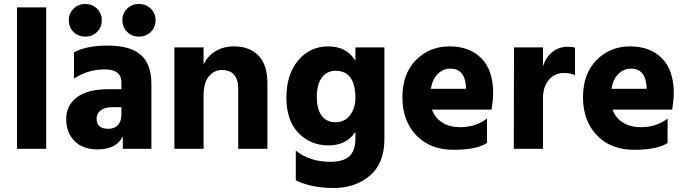

<svg xmlns="http://www.w3.org/2000/svg" viewBox="-20 -744 3433 960"><path d="M211 0H65V-707H211Z M406.5 -724Q442 -724 465.5 -700.5Q489 -677 489 -642.5Q489 -608 465.5 -584.5Q442 -561 406.5 -561Q371 -561 347.5 -584.5Q324 -608 324 -642.5Q324 -677 347.5 -700.5Q371 -724 406.5 -724ZM674.5 -724Q710 -724 734 -700.5Q758 -677 758 -642.5Q758 -608 734 -584.5Q710 -561 674.5 -561Q639 -561 615.5 -584.5Q592 -608 592 -642.5Q592 -677 615.5 -700.5Q639 -724 674.5 -724ZM468 3Q394 3 352.5 -39Q311 -81 311 -149Q311 -217 364.5 -257.5Q418 -298 523 -298H587V-333Q587 -397 503.5 -397Q420 -397 350 -351V-482Q410 -516 520.5 -516Q631 -516 684 -469.5Q737 -423 737 -325V0H594V-62Q562 3 468 3ZM522 -100Q553 -100 570 -119Q587 -138 587 -171V-208H540Q503 -208 483 -192Q463 -176 463 -151Q463 -100 522 -100Z M1317 0H1171V-302Q1171 -347 1150 -370.5Q1129 -394 1090 -394Q1051 -394 1024.5 -362.5Q998 -331 998 -268V0H852V-507H998V-421Q1017 -463 1056.5 -487.5Q1096 -512 1151 -512Q1229 -512 1273 -465.5Q1317 -419 1317 -329Z M1757 -254Q1757 -390 1658 -390Q1614 -390 1589 -356Q1564 -322 1564 -260.5Q1564 -199 1588 -166Q1612 -133 1658 -133Q1704 -133 1730.5 -168.5Q1757 -204 1757 -254ZM1902 -49Q1902 73 1829 134.5Q1756 196 1647.5 196Q1539 196 1459 158V9Q1529 65 1631 65Q1697 65 1727 37Q1757 9 1757 -51V-85Q1713 -17 1623 -17Q1533 -17 1472.5 -79Q1412 -141 1412 -256Q1412 -371 1470.5 -441.5Q1529 -512 1621.5 -512Q1714 -512 1757 -440V-507H1902Z M2232 -401Q2197 -401 2170 -375.5Q2143 -350 2134 -300H2310V-312Q2303 -401 2232 -401ZM2415 -29Q2363 5 2247 5Q2131 5 2061.5 -67.5Q1992 -140 1992 -257.5Q1992 -375 2059.5 -443.5Q2127 -512 2227.5 -512Q2328 -512 2387 -452.5Q2446 -393 2446 -275Q2446 -252 2438 -196H2140Q2155 -154 2192 -131Q2229 -108 2281 -108Q2358 -108 2415 -151Z M2695 0H2549L2550 -507H2695V-413Q2709 -457 2741.5 -483.5Q2774 -510 2817 -510Q2841 -510 2855 -506V-368Q2831 -379 2800 -379Q2753 -379 2724 -344.5Q2695 -310 2695 -253Z M3135 -401Q3100 -401 3073 -375.5Q3046 -350 3037 -300H3213V-312Q3206 -401 3135 -401ZM3318 -29Q3266 5 3150 5Q3034 5 2964.5 -67.5Q2895 -140 2895 -257.5Q2895 -375 2962.5 -443.5Q3030 -512 3130.5 -512Q3231 -512 3290 -452.5Q3349 -393 3349 -275Q3349 -252 3341 -196H3043Q3058 -154 3095 -131Q3132 -108 3184 -108Q3261 -108 3318 -151Z"/></svg>

Font: Hind Mysuru
Style: Bold
Weight: 700
Designer: Manushi Parikh, Hitesh Malaviya
Foundry: Indian Type Foundry
Version: Version 0.703;PS 1.0;hotconv 1.0.86;makeotf.lib2.5.63406